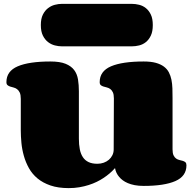

<svg xmlns="http://www.w3.org/2000/svg" viewBox="-20 -946 987 978"><path d="M560.1 -444.8Q560.1 -464.8 554.7 -476.1Q549.3 -487.3 541.3 -492.9Q533.2 -498.5 523.9 -500.7Q514.6 -502.9 506.6 -505.4Q498.5 -507.8 493.2 -512.5Q487.8 -517.1 487.8 -527.8Q487.8 -583.5 545.4 -608.2Q603 -632.8 711.9 -632.8Q748.5 -632.8 773.4 -626Q798.3 -619.1 814.7 -606.9Q831.1 -594.7 840.1 -577.6Q849.1 -560.5 853.3 -539.8Q857.4 -519 858.2 -495.6Q858.9 -472.2 858.9 -446.8V-185.1Q858.9 -165.5 864 -154.8Q869.1 -144 877.2 -138.4Q885.3 -132.8 894.3 -130.9Q903.3 -128.9 911.4 -126.5Q919.4 -124 924.6 -119.4Q929.7 -114.7 929.7 -104Q929.7 -48.3 873.3 -23.7Q816.9 1 711.9 1Q686 1 666 -2.9Q646 -6.8 631.1 -13.2Q616.2 -19.5 605.5 -27.6Q594.7 -35.6 587.4 -44.4Q570.3 -64 565.9 -89.8Q540.5 -61 505.9 -38.6Q491.2 -28.8 472.7 -19.8Q454.1 -10.7 432.1 -3.7Q410.2 3.4 384.5 7.8Q358.9 12.2 330.1 12.2Q276.4 12.2 237.3 -1.2Q198.2 -14.6 171.1 -37.1Q144 -59.6 127.4 -89.4Q110.8 -119.1 101.6 -151.9Q92.3 -184.6 89.1 -218Q85.9 -251.5 85.9 -281.7V-442.4Q85.9 -462.9 80.6 -474.4Q75.2 -485.8 66.9 -491.9Q58.6 -498 49.3 -500.2Q40 -502.4 31.7 -505.1Q23.4 -507.8 18.1 -512.5Q12.7 -517.1 12.7 -527.8Q12.7 -583.5 70.3 -608.2Q127.9 -632.8 236.8 -632.8Q285.2 -632.8 314 -621.1Q342.8 -609.4 357.9 -589.1Q373 -568.8 377.4 -541Q381.8 -513.2 381.8 -481V-239.7Q381.8 -209.5 386.5 -185.8Q391.1 -162.1 402.1 -145.5Q413.1 -128.9 431.2 -120.4Q449.2 -111.8 476.1 -111.8Q493.2 -111.8 508.3 -117.2Q523.4 -122.6 534.7 -132.3Q545.9 -142.1 552.5 -155.5Q559.1 -168.9 559.1 -185.1ZM188 -818.4Q188 -851.1 198.5 -871.8Q209 -892.6 225.1 -904.8Q241.2 -917 259.8 -921.6Q278.3 -926.3 294.4 -926.3H652.3Q669.9 -926.3 688.7 -921.6Q707.5 -917 722.9 -904.8Q738.3 -892.6 748.3 -871.8Q758.3 -851.1 758.3 -818.4Q758.3 -785.6 748.3 -764.6Q738.3 -743.7 722.9 -731.4Q707.5 -719.2 688.7 -714.6Q669.9 -710 652.3 -710H294.4Q278.3 -710 259.8 -714.6Q241.2 -719.2 225.1 -731.4Q209 -743.7 198.5 -764.6Q188 -785.6 188 -818.4Z"/></svg>

Font: Corben
Style: Bold
Weight: 700
Designer: vernon adams
Foundry: vernon adams
Version: Version 1.101; ttfautohint (v1.6)